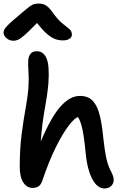

<svg xmlns="http://www.w3.org/2000/svg" viewBox="-45 -1048 705 1079"><path d="M138 8Q106 8 86 -22.5Q66 -53 66 -111Q66 -212 76.5 -293Q87 -374 99 -439.5Q111 -505 115 -560Q118 -610 115 -645Q112 -680 114 -711Q115 -730 126 -745Q137 -760 162 -760Q199 -760 216.5 -720Q234 -680 227 -579Q221 -512 206 -431.5Q191 -351 184 -253Q243 -392 296 -450.5Q349 -509 404 -509Q451 -509 477 -480.5Q503 -452 516 -398Q529 -344 536 -268Q543 -207 550 -171Q557 -135 565.5 -114Q574 -93 583 -77Q587 -68 590.5 -58Q594 -48 594 -38Q594 -17 580 -3Q566 11 542 11Q513 11 491 -15.5Q469 -42 455.5 -86Q442 -130 437 -183Q431 -245 425 -283.5Q419 -322 412 -346.5Q405 -371 394 -390Q375 -386 341.5 -342.5Q308 -299 269 -221Q230 -143 193 -33Q184 -8 170.5 0Q157 8 138 8ZM31 -819Q8 -819 -8.5 -833.5Q-25 -848 -25 -865Q-25 -873 -20.5 -882.5Q-16 -892 2 -909.5Q20 -927 58 -959Q88 -984 105.5 -999Q123 -1014 137 -1021Q151 -1028 173 -1028Q197 -1028 214 -1017Q231 -1006 251 -978Q281 -936 305.5 -916.5Q330 -897 344.5 -885Q359 -873 359 -853Q359 -839 345.5 -830Q332 -821 308 -821Q286 -821 265 -828.5Q244 -836 219.5 -857Q195 -878 163 -919Q117 -871 92.5 -850Q68 -829 55 -824Q42 -819 31 -819Z"/></svg>

Font: Shantell Sans Normal
Style: Regular
Weight: 500
Designer: Stephen Nixon, Anya Danilova, Shantell Martin
Foundry: Arrow Type
Version: Version 1.009;[a7da0bfa3]